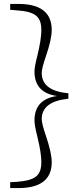

<svg xmlns="http://www.w3.org/2000/svg" viewBox="-20 -789 412 980"><path d="M73 171C187 171 244 127 244 39C244 7 234 -38 214 -97C200 -138 193 -166 193 -181C193 -241 238 -276 329 -285V-313C238 -321 193 -356 193 -417C193 -432 200 -460 214 -501C234 -559 244 -604 244 -636C244 -725 187 -769 73 -769H32V-739L68 -736C163 -729 191 -703 191 -634C191 -603 184 -560 171 -506C161 -467 156 -440 156 -424C156 -352 194 -310 271 -299C194 -288 156 -246 156 -174C156 -157 161 -129 171 -90C184 -36 191 6 191 37C191 106 163 131 68 139L32 141V171Z"/></svg>

Font: AllPunType ExtraLight
Style: Regular
Weight: 280
Version: 1.0